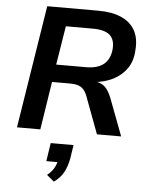

<svg xmlns="http://www.w3.org/2000/svg" viewBox="-64 -756 848 1098"><g transform="rotate(5 360.5 -207.0)"><path d="M50 0 162 -705H454Q535 -705 588.5 -681Q642 -657 667 -611Q692 -565 686 -498Q683 -435 653 -392.5Q623 -350 574 -325.5Q525 -301 463 -296V-300L479 -299Q510 -295 531 -274Q552 -253 567 -214L648 0H509L429 -214Q420 -237 407.5 -250.5Q395 -264 377 -270Q359 -276 332 -276H227L184 0ZM242 -377H413Q480 -377 515.5 -406.5Q551 -436 556 -494Q560 -548 530.5 -574Q501 -600 433 -600H278ZM287 291 245 256Q272 234 284.5 211Q297 188 301 163L323 178H234L250 73H381L369 151Q361 195 343 229.5Q325 264 287 291Z"/></g></svg>

Font: Nunito Sans 9pt
Style: Bold Italic
Weight: 700
Italic angle: -9°
Version: Version 3.101;gftools[0.9.27]